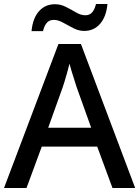

<svg xmlns="http://www.w3.org/2000/svg" viewBox="-20 -936 694 956"><path d="M540 0 464 -206H188L112 0H0L271 -717H383L653 0ZM362 -501Q359 -512 351.5 -534Q344 -556 337 -580Q330 -604 326 -619Q321 -598 314.5 -575Q308 -552 302 -532Q296 -512 292 -501L220 -300H434ZM137 -781Q143 -845 174 -880Q205 -915 254 -915Q282 -915 308.5 -901.5Q335 -888 359 -874Q383 -860 405 -860Q426 -860 438.5 -874Q451 -888 458 -916H515Q509 -852 478 -817Q447 -782 399 -782Q372 -782 345.5 -795.5Q319 -809 294.5 -823Q270 -837 248 -837Q226 -837 213.5 -823Q201 -809 194 -781Z"/></svg>

Font: Noto Sans Vithkuqi Medium
Style: Regular
Weight: 500
Version: Version 1.001